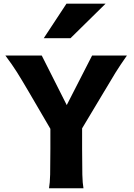

<svg xmlns="http://www.w3.org/2000/svg" viewBox="-20 -1011 720 1031"><path d="M8.8 -712.9H204.1L338.4 -446.8L474.6 -712.9H661.6Q624 -659.2 599.6 -619.9Q575.2 -580.6 545.9 -530.3L539.6 -520L420.9 -321.8V-212.4Q420.9 -121.1 422.1 -73.7Q423.3 -26.4 428.2 0H243.2Q248 -26.4 249.3 -73.7Q250.5 -121.1 250.5 -212.4V-319.3L133.3 -520Q96.2 -583.5 70.8 -623.8Q45.4 -664.1 8.8 -712.9ZM546.9 -991.2 358.4 -805.7H214.8L336.9 -991.2Z"/></svg>

Font: Lesson One Extra
Style: Regular
Weight: 800
Designer: But Ko, Victor Gaultney, Annie Olsen, Julie Remington, Don Collingsworth, Eric Hays, Becca Hirsbrunner
Version: Version 1.100